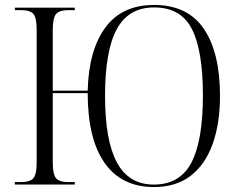

<svg xmlns="http://www.w3.org/2000/svg" viewBox="-20 -745 961 775"><path d="M601 10Q471 10 402.5 -87Q334 -184 334 -369H193V-89Q193 -42 206 -26Q219 -10 256 -10H282V0H40V-10H65Q102 -10 115 -26Q128 -42 128 -89V-625Q128 -673 115 -688.5Q102 -704 66 -704H40V-714H282V-704H256Q219 -704 206 -688Q193 -672 193 -624V-379H334Q338 -542 405 -633.5Q472 -725 602 -725Q737 -725 802.5 -629Q868 -533 868 -358Q868 -246 838 -163Q808 -80 749 -35Q690 10 601 10ZM601 0Q706 0 752.5 -88.5Q799 -177 799 -360Q799 -541 754.5 -628Q710 -715 602 -715Q499 -715 451.5 -627.5Q404 -540 404 -358Q404 -178 452 -89Q500 0 601 0Z"/></svg>

Font: Noto Serif Display SemiCondensed Light
Style: Regular
Weight: 300
Width: 4
Designer: Monotype Design Team
Foundry: Monotype Imaging Inc.
Version: Version 2.009